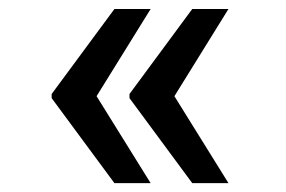

<svg xmlns="http://www.w3.org/2000/svg" viewBox="-20 -461 640 430"><path d="M370.6 -245.6 491.7 -50.8H410.6L270 -241.2V-250.5L410.6 -440.9H491.7ZM196.3 -245.6 317.4 -50.8H236.3L95.7 -241.2V-250.5L236.3 -440.9H317.4Z"/></svg>

Font: TypoPRO Roboto Mono
Style: Regular
Weight: 500
Designer: Google
Version: Version 2.000986; 2015; ttfautohint (v1.3)